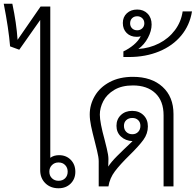

<svg xmlns="http://www.w3.org/2000/svg" viewBox="-72 -997 1047 1027"><path d="M331 -78Q331 -40 306 -15Q281 10 241 10Q198 10 170.5 -17Q143 -44 143 -87V-890L31 -731L-18 -749Q-26 -845 -52 -977H-6Q16 -874 22 -784L145 -962H197V-153Q216 -167 244 -167Q282 -167 306.5 -142Q331 -117 331 -78ZM290 -79Q290 -100 276.5 -114Q263 -128 241 -128Q220 -128 206 -114Q192 -100 192 -79Q192 -57 206 -43.5Q220 -30 241 -30Q263 -30 276.5 -43.5Q290 -57 290 -79Z M856 -387V0H803V-380Q803 -457 759 -498.5Q715 -540 639 -540Q579 -540 539 -516Q499 -492 480.5 -456Q462 -420 462 -384Q462 -342 488 -248Q490 -240 499 -203.5Q508 -167 508 -146Q508 -122 507 -106Q523 -131 554 -162Q585 -193 637 -242Q599 -244 575 -266.5Q551 -289 551 -324Q551 -359 574.5 -381.5Q598 -404 635 -404Q672 -404 695.5 -381Q719 -358 719 -321Q719 -282 695 -249Q671 -216 621 -167Q570 -117 542.5 -80.5Q515 -44 508 0H456V-135Q456 -155 447 -191.5Q438 -228 436 -236Q422 -290 415 -323.5Q408 -357 408 -385Q408 -437 435 -483.5Q462 -530 514.5 -558Q567 -586 639 -586Q739 -586 797.5 -532.5Q856 -479 856 -387ZM679 -324Q679 -343 667 -354.5Q655 -366 636 -366Q616 -366 603.5 -354.5Q591 -343 591 -324Q591 -304 603.5 -291.5Q616 -279 636 -279Q655 -279 667 -291.5Q679 -304 679 -324Z M955 -936Q943 -862 897.5 -807Q852 -752 779.5 -722Q707 -692 617 -692H588V-722Q618 -736 643 -757Q668 -778 681 -803Q671 -800 660 -800Q626 -800 605.5 -820.5Q585 -841 585 -874Q585 -906 606.5 -926Q628 -946 662 -946Q696 -946 717.5 -924Q739 -902 739 -866Q739 -832 719.5 -795Q700 -758 668 -735Q728 -739 779 -765Q830 -791 863.5 -835.5Q897 -880 905 -936ZM662 -835Q678 -835 689 -845.5Q700 -856 700 -872Q700 -889 689 -899.5Q678 -910 662 -910Q645 -910 634.5 -899.5Q624 -889 624 -872Q624 -856 634.5 -845.5Q645 -835 662 -835Z"/></svg>

Font: Sarabun ExtraLight
Style: Regular
Weight: 275
Designer: Suppakit Chalermlarp | Katatrad Co.,Ltd.
Foundry: Cadson Demak Co.,Ltd.
Version: Version 1.000; ttfautohint (v1.6)